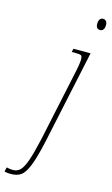

<svg xmlns="http://www.w3.org/2000/svg" viewBox="-279 -795 632 1086"><g transform="rotate(15 37.0 -251.5)"><path d="M157 -707Q157 -724 163.5 -733.5Q170 -743 183 -743Q193 -743 200 -735.5Q207 -728 207 -713Q207 -695 200 -686Q193 -677 182 -677Q157 -677 157 -707ZM-133 236 -127 210Q-110 215 -89 215Q-64 215 -47 197.5Q-30 180 -14.5 136Q1 92 20 8L113 -428Q116 -442 118.5 -460Q121 -478 121 -488Q121 -507 114 -511.5Q107 -516 78 -516H59L64 -536H164L48 8Q26 109 6 158.5Q-14 208 -36.5 224Q-59 240 -96 240Q-112 240 -122 238Q-132 236 -133 236Z"/></g></svg>

Font: Noto Serif CondThin
Style: Italic
Weight: 250
Width: 3
Italic angle: -12°
Designer: Monotype Design Team
Foundry: Monotype Imaging Inc.
Version: Version 1.001